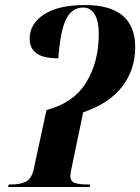

<svg xmlns="http://www.w3.org/2000/svg" viewBox="-20 -744 558 764"><path d="M12 0 15 -10H28Q58 -10 81.5 -20.5Q105 -31 114 -70L165 -306Q272 -334 322.5 -415Q373 -496 373 -610Q373 -659 357 -686.5Q341 -714 311 -714Q266 -714 243 -667.5Q220 -621 212 -512Q152 -512 125 -532Q98 -552 98 -590Q98 -649 155 -686.5Q212 -724 318 -724Q518 -724 518 -556Q518 -468 467 -400.5Q416 -333 311 -297L267 -86Q260 -54 260 -43Q260 -22 278 -16Q296 -10 325 -10H339L337 0Z"/></svg>

Font: Noto Serif Display SemiCondensed
Style: Bold Italic
Weight: 700
Width: 4
Italic angle: -12°
Designer: Monotype Design Team
Foundry: Monotype Imaging Inc.
Version: Version 2.009